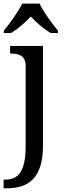

<svg xmlns="http://www.w3.org/2000/svg" viewBox="-32 -786 352 1046"><path d="M202.1 -535.9V7.7Q202.1 75.4 187.4 120Q172.8 164.6 146.4 191.3Q120 217.9 83.6 229Q47.2 240 4.1 240H-12.3V192.8H-5.1Q22.1 192.8 43.1 183.8Q64.1 174.9 78.5 153.6Q92.8 132.3 100.3 96.9Q107.7 61.5 107.7 8.7V-425.6Q107.7 -447.7 101.3 -461Q94.9 -474.4 83.6 -481.8Q72.3 -489.2 57.4 -491.8Q42.6 -494.4 25.6 -494.4H23.1V-535.9ZM-11.3 -619Q0.5 -633.3 14.6 -651.8Q28.7 -670.3 42.6 -690Q56.4 -709.7 68.7 -729.7Q81 -749.7 88.7 -766.2H183.6Q191.3 -749.7 203.6 -729.7Q215.9 -709.7 229.7 -690Q243.6 -670.3 257.7 -651.8Q271.8 -633.3 283.6 -619V-606.2H244.6Q215.9 -622.6 186.9 -647.2Q157.9 -671.8 135.9 -695.9Q112.8 -671.8 84.4 -647.2Q55.9 -622.6 27.7 -606.2H-11.3Z"/></svg>

Font: MM Jasmine
Style: Regular
Weight: 400
Designer: Khon Soe Zaw Thu
Version: Version 1.00 July 11, 2016, initial release